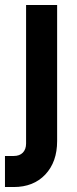

<svg xmlns="http://www.w3.org/2000/svg" viewBox="-46 -570 309 773"><path d="M-26 183V58H9Q33 58 46 44.5Q59 31 59 8V-550H184V-2Q184 82 136.5 132.5Q89 183 9 183Z"/></svg>

Font: Mohave Bold
Style: Regular
Weight: 700
Designer: Gumpita Rahayu
Foundry: Tokotype
Version: Version 2.002;PS 002.002;hotconv 1.0.88;makeotf.lib2.5.64775